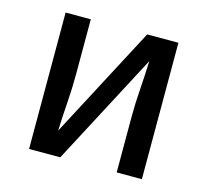

<svg xmlns="http://www.w3.org/2000/svg" viewBox="-82 -613 763 707"><g transform="rotate(15 300.0 -260.0)"><path d="M85 0V-520H181V-312Q181 -257 177 -202.5Q173 -148 171 -93L396 -520H515V0H419V-208Q419 -263 423 -317.5Q427 -372 429 -427L204 0Z"/></g></svg>

Font: Iosevka SS04 Medium Extended
Style: Regular
Weight: 500
Width: 7
Monospace: yes
Designer: Belleve Invis
Foundry: Belleve Invis
Version: Version 19.0.0; ttfautohint (v1.8.4)